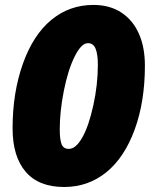

<svg xmlns="http://www.w3.org/2000/svg" viewBox="-20 -745 620 775"><path d="M564.9 -480Q564.9 -334.5 523.4 -221.4Q481.9 -108.4 408.7 -49.3Q335.4 9.8 238.8 9.8Q136.2 9.8 83.5 -51.8Q30.8 -113.3 30.8 -227.1Q30.8 -371.1 72.3 -487.5Q113.8 -604 187 -664.6Q260.3 -725.1 356.9 -725.1Q422.9 -725.1 469.5 -694.6Q516.1 -664.1 540.5 -609.4Q564.9 -554.7 564.9 -480ZM335 -570.8Q308.1 -570.8 281.2 -516.6Q254.4 -462.4 237.8 -378.9Q221.2 -295.4 221.2 -223.1Q221.2 -182.1 228.5 -163.1Q235.8 -144 257.8 -144Q286.1 -144 312.3 -190.2Q338.4 -236.3 356.7 -319.8Q375 -403.3 375 -483.9Q375 -525.4 366 -548.1Q356.9 -570.8 335 -570.8Z"/></svg>

Font: TypoPRO Open Sans
Style: Italic
Weight: 800
Italic angle: -12°
Foundry: Ascender Corporation
Version: Version 1.10